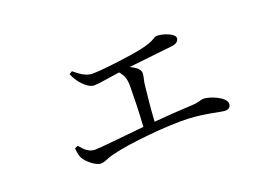

<svg xmlns="http://www.w3.org/2000/svg" viewBox="-65 -636 1131 778"><g transform="rotate(-20 500.0 -247.5)"><path d="M344 -350C363 -350 404 -358 455 -365C472 -345 478 -328 478 -297C478 -263 476 -180 472 -124C371 -114 280 -104 257 -104C230 -104 212 -123 196 -143L182 -137C184 -117 186 -105 191 -95C199 -77 237 -43 260 -43C278 -43 291 -54 321 -61C398 -81 572 -97 654 -93C733 -89 787 -72 807 -72C822 -72 831 -80 831 -94C831 -121 769 -148 738 -148C728 -148 718 -140 684 -139C636 -137 579 -133 522 -128C525 -182 532 -250 536 -283C538 -301 544 -316 544 -330C544 -347 526 -360 503 -371L694 -392C715 -395 723 -405 723 -417C723 -434 678 -452 650 -452C629 -452 639 -432 522 -415C448 -404 384 -397 353 -397C325 -397 301 -415 277 -435L264 -427C272 -407 285 -388 296 -377C311 -362 326 -350 344 -350Z"/></g></svg>

Font: Source Han Serif CN Light
Style: Regular
Weight: 300
Designer: Ryoko NISHIZUKA 西塚涼子 (kana & ideographs); Frank Grießhammer (Latin, Greek & Cyrillic); Wenlong ZHANG 张文龙 (bopomofo); San
Foundry: Adobe
Version: Version 2.003;hotconv 1.1.1;makeotfexe 2.6.0